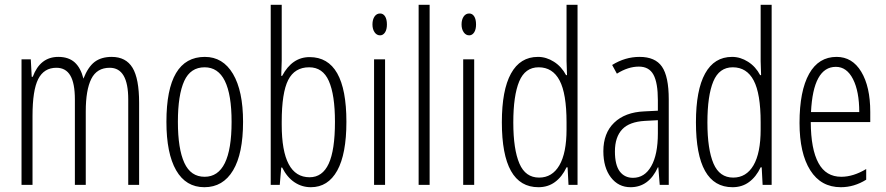

<svg xmlns="http://www.w3.org/2000/svg" viewBox="-20 -780 3738 810"><path d="M521 0V-360.8Q521 -494.1 442.9 -494.1Q388.7 -494.1 365.2 -447.3Q341.8 -400.4 341.8 -310.1V0H295.9V-360.8Q295.9 -428.2 276.9 -460.9Q257.8 -494.1 217.8 -494.1Q165.5 -494.1 141.1 -446.3Q117.2 -398.9 117.2 -291V0H70.8V-529.8H109.9L113.8 -456.1H118.2Q149.4 -540 226.1 -540Q269.5 -540 295.4 -516.6Q320.8 -493.2 332 -448.2Q351.1 -497.1 378.9 -518.6Q407.2 -540 451.2 -540Q511.2 -540 539.1 -494.1Q566.9 -448.2 566.9 -346.2V0Z M730.5 -266.1Q730.5 -151.9 757.8 -92.8Q784.7 -34.2 843.3 -34.2Q957 -34.2 957 -266.1Q957 -496.1 843.3 -496.1Q783.7 -496.1 757.3 -438.5Q730.5 -379.4 730.5 -266.1ZM1005.4 -266.1Q1005.4 -131.8 963.4 -61.5Q920.9 9.8 842.3 9.8Q764.2 9.8 723.1 -61.5Q682.1 -132.8 682.1 -266.1Q682.1 -540 844.2 -540Q920.4 -540 962.9 -468.3Q1005.4 -396.5 1005.4 -266.1Z M1284.2 -496.1Q1223.1 -496.1 1195.8 -442.4Q1168.5 -388.7 1168.5 -266.1V-253.9Q1168.5 -32.2 1286.1 -32.2Q1340.3 -32.2 1366.7 -89.4Q1393.1 -146.5 1393.1 -266.1Q1393.1 -379.9 1367.2 -438.5Q1341.8 -496.1 1284.2 -496.1ZM1286.1 -539.1Q1441.4 -539.1 1441.4 -266.1Q1441.4 -130.4 1402.8 -60.5Q1363.8 9.8 1291.5 9.8Q1253.4 9.8 1222.2 -11.2Q1190.9 -32.2 1170.4 -73.2H1166.5L1160.2 0H1122.1V-759.8H1168.5V-523.9L1166.5 -460H1170.4Q1212.4 -539.1 1286.1 -539.1Z M1551.3 -676.8Q1551.3 -697.8 1560.5 -710.9Q1569.3 -723.1 1583.5 -723.1Q1596.7 -723.1 1604.5 -710.9Q1612.3 -698.7 1612.3 -676.8Q1612.3 -655.8 1604.5 -643.6Q1596.2 -630.9 1583.5 -630.9Q1569.3 -630.9 1560.5 -643.6Q1551.3 -656.7 1551.3 -676.8ZM1604.5 0H1558.1V-529.8H1604.5Z M1792.5 0H1746.1V-759.8H1792.5Z M1927.2 -676.8Q1927.2 -697.8 1936.5 -710.9Q1945.3 -723.1 1959.5 -723.1Q1972.7 -723.1 1980.5 -710.9Q1988.3 -698.7 1988.3 -676.8Q1988.3 -655.8 1980.5 -643.6Q1972.2 -630.9 1959.5 -630.9Q1945.3 -630.9 1936.5 -643.6Q1927.2 -656.7 1927.2 -676.8ZM1980.5 0H1934.1V-529.8H1980.5Z M2254.4 -30.8Q2309.6 -30.8 2339.8 -82.5Q2370.1 -134.3 2370.1 -233.9V-264.2Q2370.1 -384.8 2340.8 -440.4Q2311.5 -496.1 2252.4 -496.1Q2195.3 -496.1 2170.4 -436.5Q2145.5 -376.5 2145.5 -263.2Q2145.5 -149.9 2171.4 -89.8Q2196.8 -30.8 2254.4 -30.8ZM2251.5 9.8Q2097.2 9.8 2097.2 -264.2Q2097.2 -399.9 2135.7 -469.7Q2174.3 -540 2249.5 -540Q2284.7 -540 2316.9 -519.5Q2349.1 -499 2368.2 -462.9H2372.1L2370.1 -522V-759.8H2416.5V0H2378.4L2374.5 -74.2H2370.1Q2351.1 -33.7 2320.8 -11.7Q2291.5 9.8 2251.5 9.8Z M2650.4 -29.8Q2699.7 -29.8 2727.5 -79.1Q2755.4 -127.9 2755.4 -217.8V-272.9L2700.2 -270Q2635.3 -266.1 2605.5 -234.9Q2574.2 -202.1 2574.2 -141.1Q2574.2 -84 2594.7 -56.6Q2615.2 -29.8 2650.4 -29.8ZM2763.2 0 2757.3 -74.2H2755.4Q2717.3 9.8 2640.1 9.8Q2588.9 9.8 2557.1 -31.7Q2525.4 -73.2 2525.4 -142.1Q2525.4 -218.3 2570.8 -262.2Q2616.7 -306.6 2698.2 -310.1L2755.4 -313V-356.9Q2755.4 -430.7 2736.8 -464.8Q2718.3 -499 2675.3 -499Q2629.9 -499 2582.5 -469.2L2562.5 -505.9Q2617.2 -540 2678.2 -540Q2744.1 -540 2772.5 -499Q2801.3 -457.5 2801.3 -360.8V0Z M3073.2 -30.8Q3128.4 -30.8 3158.7 -82.5Q3189 -134.3 3189 -233.9V-264.2Q3189 -384.8 3159.7 -440.4Q3130.4 -496.1 3071.3 -496.1Q3014.2 -496.1 2989.3 -436.5Q2964.4 -376.5 2964.4 -263.2Q2964.4 -149.9 2990.2 -89.8Q3015.6 -30.8 3073.2 -30.8ZM3070.3 9.8Q2916 9.8 2916 -264.2Q2916 -399.9 2954.6 -469.7Q2993.2 -540 3068.4 -540Q3103.5 -540 3135.7 -519.5Q3168 -499 3187 -462.9H3190.9L3189 -522V-759.8H3235.4V0H3197.3L3193.4 -74.2H3189Q3169.9 -33.7 3139.6 -11.7Q3110.4 9.8 3070.3 9.8Z M3506.3 -498Q3410.6 -498 3401.4 -307.1H3605Q3605 -394.5 3578.6 -446.3Q3552.2 -498 3506.3 -498ZM3527.3 9.8Q3443.4 9.8 3398.4 -61.5Q3353 -133.3 3353 -261.2Q3353 -396.5 3393.6 -468.8Q3433.6 -540 3509.3 -540Q3575.7 -540 3613.3 -477.5Q3651.4 -414.6 3651.4 -308.1V-265.1H3400.4Q3400.9 -150.4 3433.1 -91.8Q3464.4 -34.2 3529.3 -34.2Q3579.6 -34.2 3634.3 -66.9V-22Q3583.5 9.8 3527.3 9.8Z"/></svg>

Font: Germano
Style: Regular
Weight: 300
Width: 3
Foundry: Ascender Corporation
Version: Version 1.10; ttfautohint (v1.5)